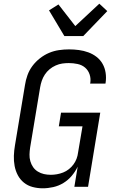

<svg xmlns="http://www.w3.org/2000/svg" viewBox="-20 -1010 640 1038"><path d="M211 8Q183 8 156.5 1Q130 -6 109.5 -22.5Q89 -39 76.5 -62.5Q64 -86 59 -113Q54 -140 55 -168Q56 -196 61 -225L115 -550Q119 -577 128.5 -603.5Q138 -630 155 -653Q172 -676 195.5 -694.5Q219 -713 245 -724Q271 -735 298.5 -739Q326 -743 353 -743Q380 -743 406.5 -739.5Q433 -736 457.5 -727Q482 -718 502 -702.5Q522 -687 534.5 -665Q547 -643 551 -616.5Q555 -590 551 -563L550 -558H467L468 -561Q472 -585 464.5 -607.5Q457 -630 440 -644.5Q423 -659 399.5 -664Q376 -669 352 -669Q334 -669 316.5 -666.5Q299 -664 281 -656Q263 -648 248 -635.5Q233 -623 222.5 -607Q212 -591 206 -573.5Q200 -556 197 -538L143 -213Q140 -193 139.5 -174.5Q139 -156 144 -138.5Q149 -121 159 -106.5Q169 -92 184.5 -82.5Q200 -73 217.5 -69Q235 -65 255 -65Q271 -65 288 -68Q305 -71 321.5 -77.5Q338 -84 352.5 -95.5Q367 -107 377.5 -121.5Q388 -136 394 -152Q400 -168 402 -185L426 -327H298L310 -401H522L456 0H382L400 -109Q387 -82 367.5 -59Q348 -36 322.5 -20.5Q297 -5 268 1.5Q239 8 211 8ZM328 -815 245 -954 296 -986 387 -869 517 -990 560 -950 430 -815Z"/></svg>

Font: Iosevka Aile
Style: Italic
Weight: 400
Italic angle: -9°
Designer: Belleve Invis
Foundry: Belleve Invis
Version: Version 28.0.1; ttfautohint (v1.8.4)